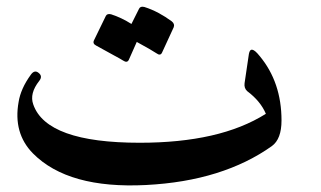

<svg xmlns="http://www.w3.org/2000/svg" viewBox="-20 -535 966 577"><path d="M79 -74Q19 -135 36 -229Q39 -248 48 -268.5Q57 -289 73 -311Q84 -326 96 -316Q109 -306 98 -292Q68 -254 80 -221Q120 -106 400 -106Q520 -106 614.5 -127.5Q709 -149 779 -193Q763 -231 723 -261Q713 -270 715 -285L728 -373Q733 -401 760 -367Q826 -288 826 -173Q826 -117 797 -96Q724 -44 629.5 -14.5Q535 15 419 21Q185 33 79 -74ZM398 -509Q402 -517 414 -514Q436 -507 456.5 -496Q477 -485 496 -471Q506 -463 502 -453L467 -377Q462 -366 450 -375Q444 -379 429.5 -387.5Q415 -396 391 -409L367 -355Q362 -345 350 -353Q344 -357 323.5 -368Q303 -379 269 -398Q257 -404 263 -415L298 -487Q302 -495 314 -492Q345 -482 375 -463Z"/></svg>

Font: Amiri
Style: Bold Italic
Weight: 700
Italic angle: 10°
Designer: Khaled Hosny
Version: Version 0.113